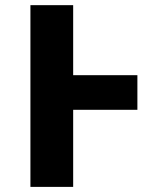

<svg xmlns="http://www.w3.org/2000/svg" viewBox="-20 -731 655 751"><path d="M517.4 -301.5H266.2V0H99V-710.8H266.2V-436.9H517.4Z"/></svg>

Font: FiraCode Nerd Font
Style: Bold
Weight: 700
Designer: Carrois Corporate, Edenspiekermann AG, Nikita Prokopov
Foundry: Carrois Corporate, Edenspiekermann AG, Nikita Prokopov
Version: Version 6.002;Nerd Fonts 2.1.0